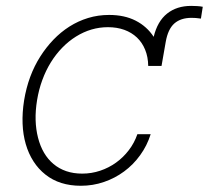

<svg xmlns="http://www.w3.org/2000/svg" viewBox="-20 -603 691 635"><path d="M59.7 -271Q73.2 -353.3 113.3 -416.2Q132.5 -446.4 156.6 -471.6Q180.8 -496.8 209.5 -515.1Q238.3 -533.4 271.3 -543.5Q304.3 -553.6 340.9 -553.6Q391.7 -553.6 428.8 -534.6Q465.9 -515.6 488.3 -481.2Q500.7 -532.7 532.7 -558.1Q564.6 -583.5 612.2 -583.5Q621.1 -583.5 631.4 -582.9Q641.7 -582.4 650.6 -580.6L644.5 -541.5Q635.3 -543 627.5 -543.5Q619.7 -544 613.3 -544Q577.8 -544 556.6 -525.4Q535.5 -506.7 528.1 -464.5L514.2 -384.9H470.2Q469.8 -414.8 460 -438.6Q450.3 -462.4 432.9 -478.9Q415.5 -495.4 391.2 -504.3Q366.8 -513.1 337 -513.1Q281.2 -513.1 231.5 -482.2Q207 -467 185.9 -445.3Q164.8 -423.7 148.1 -396.7Q131.4 -369.7 119.9 -338.2Q108.3 -306.8 102.6 -271.7Q96.9 -236.9 97.8 -206Q98.7 -175.1 105.8 -147.4Q112.9 -119.7 125.7 -97.8Q138.5 -76 157 -60.5Q175.4 -45.1 199.2 -36.9Q223 -28.8 251.8 -28.8Q282.7 -28.8 311.3 -38.4Q339.8 -47.9 363.8 -65.2Q387.8 -82.4 406.1 -106.4Q424.4 -130.3 434.3 -159.1H478.3Q466.3 -121.1 443.5 -89.7Q420.8 -58.2 390.4 -35.9Q360.1 -13.5 323.7 -1.1Q287.3 11.4 247.5 11.4Q176.8 11.4 130.3 -25.6Q106.9 -44 90.6 -69.6Q74.2 -95.2 65.2 -126.4Q56.1 -157.7 54.7 -194.1Q53.3 -230.5 59.7 -271Z"/></svg>

Font: Inter P Extra Light
Style: Italic
Weight: 200
Italic angle: 9.39999°
Designer: Rasmus Andersson
Foundry: rsms
Version: Version 3.018;git-588b23468